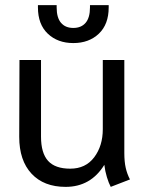

<svg xmlns="http://www.w3.org/2000/svg" viewBox="-20 -719 572 749"><path d="M55 0ZM55 -185 56 -485H140V-186Q140 -122 167.5 -91.5Q195 -61 254 -61Q314 -61 347.5 -105.5Q381 -150 381 -215V-485H465V-122Q465 -88 470.5 -64Q476 -40 487 -19L412 10Q404 -5 397 -28Q390 -51 387 -76Q334 10 236 10Q151 10 103 -41.5Q55 -93 55 -185ZM128 -690V-699H201V-690Q201 -650 218 -630Q235 -610 266 -610Q297 -610 314 -630Q331 -650 331 -690V-699H404V-690Q404 -624 365.5 -587.5Q327 -551 266 -551Q205 -551 166.5 -587.5Q128 -624 128 -690Z"/></svg>

Font: Niramit
Style: Regular
Weight: 400
Version: Version 1.000; ttfautohint (v1.6)